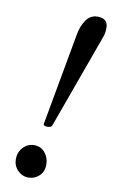

<svg xmlns="http://www.w3.org/2000/svg" viewBox="-81 -727 464 783"><g transform="rotate(10 151.0 -335.5)"><path d="M134.8 -205.1Q118.2 -205.1 118.2 -213.9L188 -599.1Q194.8 -634.8 212.2 -658.9Q229.5 -683.1 258.8 -683.1Q301.8 -683.1 301.8 -644Q301.8 -626 297.9 -612.8L153.8 -214.8Q150.4 -205.1 134.8 -205.1ZM94.2 12.2Q68.4 12.2 49.6 -6.8Q30.8 -25.9 30.8 -53.2Q30.8 -82 49.6 -102.1Q68.4 -122.1 95.2 -122.1Q122.6 -122.1 139.9 -101.6Q157.2 -81.1 157.2 -51.8Q157.2 -22.9 138.4 -5.4Q119.6 12.2 94.2 12.2Z"/></g></svg>

Font: Junicode SmCond Medium
Style: Italic
Weight: 500
Width: 4
Italic angle: -11°
Designer: Peter S. Baker
Version: Version 2.206